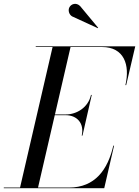

<svg xmlns="http://www.w3.org/2000/svg" viewBox="-65 -995 735 1015"><path d="M316 -908.5 452 -846 454 -848 358.5 -963C337.5 -983.5 312 -974 302.5 -957.5C293 -941 300 -918 316 -908.5ZM283 -386C340 -386 382 -345 367 -278H371L420 -493H416C401 -426 340 -390 283 -390H225.5L308 -746.5H474C591 -746.5 623 -652 598 -545H602L650 -750H124V-746.5H213L41 -3.5H-45V0H486L538 -225H534C505 -98 437 -3.5 300 -3.5H136L224.5 -386Z"/></svg>

Font: Bodoni* 48pt
Style: Italic
Weight: 400
Italic angle: -13°
Version: Version 2.3